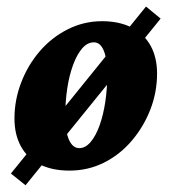

<svg xmlns="http://www.w3.org/2000/svg" viewBox="-20 -504 515 576"><path d="M188.5 7.8Q135.7 7.8 98.6 -11.2Q61.5 -30.3 42.5 -65.4Q23.4 -100.6 23.4 -148.4Q23.4 -204.1 43.5 -256.3Q63.5 -308.6 99.1 -350.1Q134.8 -391.6 183.1 -416Q231.4 -440.4 286.1 -440.4Q337.9 -440.4 375 -421.4Q412.1 -402.3 431.6 -367.2Q451.2 -332 451.2 -283.2Q451.2 -227.5 431.2 -175.8Q411.1 -124 375.5 -82Q339.8 -40 292 -16.1Q244.1 7.8 188.5 7.8ZM217.8 -59.6Q236.3 -59.6 252 -78.1Q267.6 -96.7 278.8 -127.9Q290 -159.2 295.9 -198.7Q301.8 -238.3 301.8 -280.3Q301.8 -326.2 291.5 -351.6Q281.2 -377 261.7 -377Q242.2 -377 226.6 -358.9Q210.9 -340.8 199.2 -309.1Q187.5 -277.3 181.6 -237.8Q175.8 -198.2 175.8 -156.2Q175.8 -109.4 187 -84.5Q198.2 -59.6 217.8 -59.6ZM56.6 51.8 12.7 16.6 418 -484.4 461.9 -448.2Z"/></svg>

Font: Crimson Pro ExtraBold
Style: Italic
Weight: 800
Italic angle: -12°
Designer: Jacques Le Bailly
Foundry: Baron von Fonthausen
Version: Version 1.003